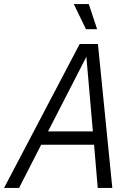

<svg xmlns="http://www.w3.org/2000/svg" viewBox="-43 -927 663 947"><path d="M-23 0 350 -710H440L511 0H439L421 -213H160L51 0ZM383 -647 194 -279H415ZM381 -783 321 -907H395L436 -783Z"/></svg>

Font: Geist Mono Light
Style: Italic
Weight: 300
Italic angle: -12°
Monospace: yes
Designer: Basement.studio, Andrés Briganti, Mateo Zaragoza
Foundry: Basement.studio, Vercel, Andrés Briganti, Guido Ferreyra, Mateo Zaragoza
Version: Version 1.500; ttfautohint (v1.8.4.7-5d5b)